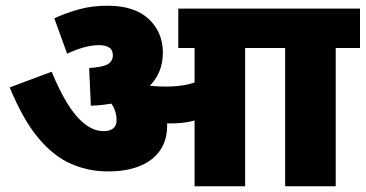

<svg xmlns="http://www.w3.org/2000/svg" viewBox="-20 -652 1280 672"><path d="M838 -484V0H661V-484H604V-622H923V-484ZM356 -632Q451 -632 500.5 -585.5Q550 -539 550 -468Q550 -412 520.5 -371Q491 -330 435 -307.5Q379 -285 298 -282L292 -414Q342 -417 358.5 -428Q375 -439 375 -458Q375 -478 361.5 -486Q348 -494 328 -494Q301 -494 272.5 -486Q244 -478 215 -464L170 -588Q209 -606 255 -619Q301 -632 356 -632ZM565 -212Q565 -162 540.5 -126Q516 -90 469.5 -71Q423 -52 357 -52Q291 -52 230 -78Q169 -104 115 -168Q61 -232 14 -346L161 -401Q186 -339 214.5 -292Q243 -245 275.5 -219Q308 -193 343 -193Q364 -193 376 -202.5Q388 -212 388 -231Q388 -264 369 -290.5Q350 -317 315 -341L396 -378L480 -374Q496 -362 510 -348Q524 -334 534 -317L544 -300Q554 -281 559.5 -259.5Q565 -238 565 -212ZM561 -349Q603 -349 637 -356.5Q671 -364 705 -383V-251Q675 -232 643.5 -226Q612 -220 578 -220Q557 -220 536.5 -221.5Q516 -223 498.5 -226Q481 -229 467 -231L455 -345L470 -358Q488 -354 509.5 -351.5Q531 -349 561 -349ZM1155 -484V0H978V-484H908V-622H1240V-484Z"/></svg>

Font: Noto Sans Devanagari Black
Style: Regular
Weight: 900
Version: Version 2.003